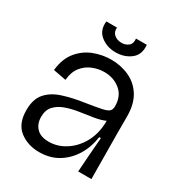

<svg xmlns="http://www.w3.org/2000/svg" viewBox="-165 -774 823 892"><g transform="rotate(30 247.0 -328.0)"><path d="M177 13Q116 13 72.5 -20.5Q29 -54 29 -127Q29 -186 57.5 -218.5Q86 -251 135.5 -267Q185 -283 247 -292Q305 -301 332.5 -307Q360 -313 368.5 -322Q377 -331 377 -348Q377 -402 341.5 -431.5Q306 -461 255 -461Q223 -461 192.5 -448.5Q162 -436 141 -409.5Q120 -383 116 -339L47 -352Q54 -416 86 -454.5Q118 -493 163 -510Q208 -527 254 -527Q307 -527 351.5 -506.5Q396 -486 422.5 -443.5Q449 -401 449 -334V-235Q449 -177 450 -117.5Q451 -58 451 0H380Q383 -48 386.5 -92.5Q390 -137 394 -187H385Q377 -130 349.5 -85Q322 -40 278.5 -13.5Q235 13 177 13ZM192 -51Q238 -51 279.5 -77Q321 -103 347.5 -149Q374 -195 377 -257V-270Q353 -259 318.5 -253.5Q284 -248 246.5 -242.5Q209 -237 176.5 -225.5Q144 -214 124 -192.5Q104 -171 104 -134Q104 -97 126 -74Q148 -51 192 -51ZM145 -669H202Q200 -644 216 -631Q232 -618 255 -618Q276 -618 291.5 -630Q307 -642 304 -669H362Q367 -618 333.5 -592Q300 -566 253 -566Q206 -566 172.5 -593Q139 -620 145 -669Z"/></g></svg>

Font: Bricolage Grotesque 48pt Light
Style: Regular
Weight: 300
Designer: Mathieu Triay
Foundry: Atelier Triay
Version: Version 1.000; ttfautohint (v1.8.4.7-5d5b);gftools[0.9.32]